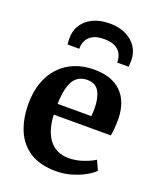

<svg xmlns="http://www.w3.org/2000/svg" viewBox="-153 -923 847 1027"><g transform="rotate(20 270.5 -409.5)"><path d="M290.7 11Q199.6 11 141.8 -26Q84 -63 56.8 -128.4Q29.5 -193.8 29.5 -278.5Q29.5 -346.7 48.9 -400.7Q68.4 -454.7 104 -492.4Q139.6 -530.2 189.1 -550.1Q238.6 -570 298.7 -570Q400.1 -570 453.6 -517.1Q507 -464.2 509.4 -368.3Q509.4 -335.8 507.5 -311.7Q505.6 -287.6 501.6 -269.3H176.8Q178.7 -224.7 189.4 -189.3Q200.2 -153.8 219.5 -128.9Q238.7 -104 266.5 -91Q294.2 -77.9 330.6 -77.9Q371.4 -77.9 412.7 -92.2Q453.9 -106.4 476.6 -122L501.4 -67.7Q485.3 -50.4 452.8 -32.2Q420.3 -14 378 -1.5Q335.8 11 290.7 11ZM176.4 -330.6H368.4Q369.2 -340.5 369.9 -351.6Q370.7 -362.7 370.7 -372.8Q370.7 -432.5 351 -468.9Q331.4 -505.4 282.4 -505.4Q260.5 -505.4 241.9 -497.4Q223.3 -489.5 209 -470.2Q194.8 -451 186.4 -417Q178 -383 176.4 -330.6ZM292.9 -830.2Q345.5 -830.2 384.6 -811.4Q423.8 -792.5 445.5 -759.5Q467.2 -726.5 467.2 -683.9Q467.2 -675.8 466.7 -664.8Q466.2 -653.7 465.9 -647.1H400.3Q400.7 -650.7 400.3 -655.7Q400 -660.6 399 -666.3Q396.7 -685 386.1 -702.1Q375.5 -719.3 353 -730.4Q330.6 -741.4 292.9 -741.4Q254.8 -741.4 232.4 -730.2Q209.9 -718.9 199.3 -701.8Q188.7 -684.6 185.7 -666Q185.2 -660.6 184.9 -655.7Q184.7 -650.7 184.7 -647.1H118Q116.7 -653.7 116.3 -664.8Q116 -675.8 116 -684.7Q116 -726.9 137.5 -759.7Q159 -792.5 198.8 -811.4Q238.5 -830.2 292.9 -830.2Z"/></g></svg>

Font: Merriweather Light
Style: Regular
Weight: 300
Designer: Eben Sorkin
Foundry: Eben Sorkin
Version: Version 2.100